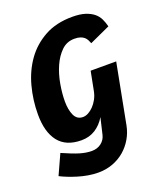

<svg xmlns="http://www.w3.org/2000/svg" viewBox="-161 -787 953 1116"><g transform="rotate(-20 315.5 -229.5)"><path d="M374 -77Q349 -35 311.5 -11.5Q274 12 226 12Q131 12 84.5 -47Q38 -106 38 -215Q38 -304 60.5 -388Q83 -472 129.5 -537Q176 -602 248 -641.5Q320 -681 419 -681Q466 -681 497.5 -671Q529 -661 549.5 -644.5Q570 -628 581 -605Q592 -582 598 -557L471 -499Q467 -510 461.5 -520.5Q456 -531 447 -539Q438 -547 423.5 -552Q409 -557 387 -557Q340 -557 307 -525Q274 -493 252.5 -444.5Q231 -396 221 -339Q211 -282 211 -233Q211 -181 227 -146.5Q243 -112 280 -112Q296 -112 313 -121Q330 -130 345.5 -146Q361 -162 373 -184Q385 -206 390 -232L413 -350H571L500 20Q492 62 470.5 99Q449 136 417 163.5Q385 191 343.5 206.5Q302 222 253 222Q223 222 191 216.5Q159 211 129.5 202Q100 193 73.5 182.5Q47 172 28 162L84 39Q149 68 188 79.5Q227 91 260 91Q295 91 319 72.5Q343 54 350 25Z"/></g></svg>

Font: Amaranth
Style: Bold Italic
Weight: 700
Italic angle: -12°
Designer: Gesine Todt
Foundry: Gesine Todt
Version: Version 1.001